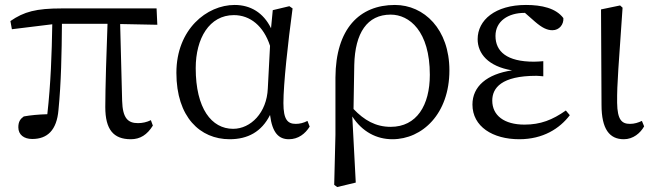

<svg xmlns="http://www.w3.org/2000/svg" viewBox="-20 -548 2638 775"><path d="M465 -451 615 -448 612 -514H229C126 -514 77 -501 22 -463L28 -430L191 -450C189 -331 185 -211 171 -87C136 -86 103 -83 76 -78C62 -68 54 -57 54 -34C54 -4 77 13 110 13C171 13 209 -22 216 -104C227 -215 229 -334 230 -452H414C410 -355 405 -186 405 -116C405 -25 438 14 508 14C546 14 574 -4 597 -41L589 -63C573 -55 555 -51 537 -51C497 -51 475 -70 473 -141Z M1061 -191C1057 -93 992 -28 921 -28C834 -28 770 -110 770 -273C770 -393 825 -487 924 -487C990 -487 1044 -443 1070 -363ZM1221 -60C1206 -52 1190 -48 1174 -48C1141 -48 1124 -65 1124 -132C1124 -209 1142 -373 1161 -514L1148 -523L1081 -507L1074 -434C1043 -497 991 -528 927 -528C815 -528 692 -430 692 -254C692 -75 788 14 907 14C980 14 1036 -16 1070 -84C1079 -12 1105 14 1146 14C1184 14 1212 -8 1230 -37Z M1410 -286C1413 -415 1462 -489 1557 -489C1632 -489 1715 -423 1715 -246C1715 -123 1662 -36 1557 -36C1496 -36 1450 -63 1407 -108ZM1334 -4 1329 198 1341 207 1416 189 1402 -78C1442 -16 1500 14 1564 14C1685 14 1794 -89 1794 -264C1794 -430 1692 -528 1574 -528C1431 -528 1335 -432 1334 -235Z M2264 -102C2210 -64 2162 -45 2097 -45C2015 -45 1967 -82 1967 -142C1967 -193 2004 -242 2145 -242C2151 -242 2161 -241 2173 -240V-301C2162 -300 2144 -299 2135 -299C2026 -299 1980 -340 1980 -403C1980 -463 2032 -496 2097 -496H2099L2140 -460C2168 -436 2188 -426 2210 -426C2238 -426 2256 -450 2254 -475C2224 -515 2167 -528 2103 -528C1979 -528 1908 -467 1908 -390C1908 -332 1950 -280 2047 -264C1945 -249 1887 -199 1887 -126C1887 -37 1969 14 2076 14C2172 14 2239 -29 2280 -83Z M2498 14C2536 14 2565 -11 2580 -38L2571 -60C2556 -53 2541 -48 2523 -48C2490 -48 2472 -64 2471 -133C2470 -211 2478 -293 2493 -517L2483 -526L2406 -510L2408 -125C2408 -27 2440 14 2498 14Z"/></svg>

Font: Source Han Serif
Style: Regular
Weight: 400
Designer: Ryoko NISHIZUKA 西塚涼子 (kana & ideographs); Frank Grießhammer (Latin, Greek & Cyrillic); Wenlong ZHANG 张文龙 (bopomofo); San
Foundry: Adobe Systems Incorporated
Version: Version 1.001;PS 1.001;hotconv 16.6.54;makeotf.lib2.5.65590